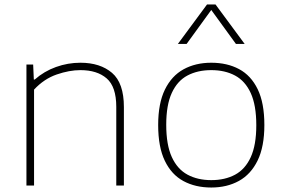

<svg xmlns="http://www.w3.org/2000/svg" viewBox="-20 -828 1264 857"><path d="M98 0V-540H128L131 -473H135Q177 -510 230 -529Q283 -548 339 -548Q427 -548 480 -502.8Q533 -457.5 533 -350V0H499V-351Q499 -441 456.2 -478Q413.5 -515 339 -515Q289.5 -515 233 -495.5Q176.5 -476 132 -428V0Z M923 9Q852 9 798.8 -19.8Q745.5 -48.5 715.8 -110Q686 -171.5 686 -270Q686 -366.5 716 -428Q746 -489.5 799.5 -518.8Q853 -548 923 -548Q994 -548 1047.2 -519.5Q1100.5 -491 1130.2 -429.8Q1160 -368.5 1160 -270Q1160 -173.5 1130 -111.8Q1100 -50 1046.5 -20.5Q993 9 923 9ZM923 -24Q984 -24 1029.2 -48.2Q1074.5 -72.5 1099.2 -126.5Q1124 -180.5 1124 -269Q1124 -358.5 1099.2 -412.5Q1074.5 -466.5 1029.2 -490.8Q984 -515 923 -515Q862 -515 816.8 -491Q771.5 -467 746.8 -413.2Q722 -359.5 722 -271Q722 -181.5 746.8 -127.2Q771.5 -73 816.8 -48.5Q862 -24 923 -24ZM774 -632 904 -808H942L1072 -632H1033L923 -783.5L813 -632Z"/></svg>

Font: Encode Sans Expanded Expanded Thin
Style: Regular
Weight: 100
Width: 7
Designer: Multiple Designers
Foundry: Impallari Type
Version: Version 3.000; ttfautohint (v1.8.3) -l 8 -r 50 -G 200 -x 14 